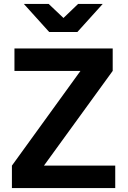

<svg xmlns="http://www.w3.org/2000/svg" viewBox="-20 -963 653 983"><path d="M570 0H41V-115L392 -600H54V-715H557V-600L205 -115H570ZM102 -943H229L305 -871L380 -943H506L376 -799H232Z"/></svg>

Font: Wix Madefor Text
Style: Bold
Weight: 700
Designer: Dalton Maag Ltd
Foundry: Dalton Maag Ltd
Version: Version 3.100